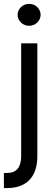

<svg xmlns="http://www.w3.org/2000/svg" viewBox="-33 -770 290 995"><path d="M160.5 -545.5V39.8Q160.5 77.8 150.9 108.1Q141.3 138.5 121.8 160Q102.3 181.5 73 193Q43.7 204.5 4.3 204.5H-12.8V126.4H2.8Q41.2 126.4 58.9 103.9Q76.7 81.3 76.7 39.8V-545.5ZM117.9 -636.4Q105.8 -636.4 94.8 -640.8Q83.8 -645.2 75.8 -653.1Q67.8 -660.9 63 -671.2Q58.2 -681.5 58.2 -693.2Q58.2 -704.9 63 -715.2Q67.8 -725.5 75.8 -733.3Q83.8 -741.1 94.8 -745.6Q105.8 -750 117.9 -750Q130.3 -750 141.2 -745.6Q152 -741.1 160 -733.3Q168 -725.5 172.8 -715.2Q177.6 -704.9 177.6 -693.2Q177.6 -681.5 172.8 -671.2Q168 -660.9 160 -653.1Q152 -645.2 141.2 -640.8Q130.3 -636.4 117.9 -636.4Z"/></svg>

Font: Fast_Sans-Dotted
Style: Regular
Weight: 400
Version: Version 3.018